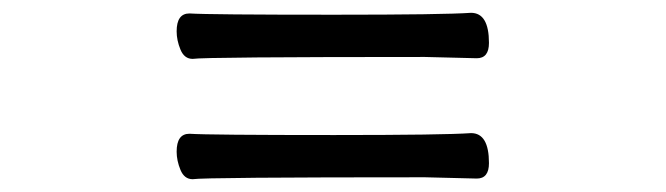

<svg xmlns="http://www.w3.org/2000/svg" viewBox="-20 -543 1040 300"><path d="M281 -263Q268 -263 262 -277.5Q256 -292 256 -306Q256 -334 276 -334Q306 -332 502 -332Q674 -332 716 -335Q744 -335 744 -288Q744 -264 725 -264L644 -266Q299 -266 281 -263ZM281 -451Q268 -451 262 -465.5Q256 -480 256 -494Q256 -522 276 -522Q306 -520 502 -520Q674 -520 716 -523Q744 -523 744 -476Q744 -452 725 -452L644 -454Q299 -454 281 -451Z"/></svg>

Font: LXGW WenKai Medium
Style: Regular
Weight: 500
Designer: LXGW / Fontworks Inc.
Foundry: LXGW / Fontworks Inc.
Version: Version 1.501; October 10, 2024